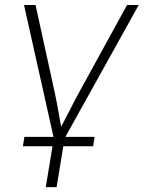

<svg xmlns="http://www.w3.org/2000/svg" viewBox="-20 -556 583 780"><path d="M199.7 10.7 77.6 -535.6H124.5L201.7 -183.1Q210.4 -143.1 217.3 -102.8Q224.1 -62.5 232.4 -22.9H219.2Q240.2 -62.5 260.5 -102.8Q280.8 -143.1 302.7 -183.1L496.1 -535.6H543.5L239.7 10.7ZM166 204.1 200.2 -3.9H244.1L210 204.1ZM73.2 38.1 79.1 0H364.3L358.4 38.1Z"/></svg>

Font: Inter 20pt ExtraLight
Style: Italic
Weight: 250
Italic angle: -9.3988°
Version: Version 4.001;git-66647c0bb